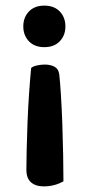

<svg xmlns="http://www.w3.org/2000/svg" viewBox="-20 -497 313 684"><path d="M213 -403Q213 -371 193 -350Q173 -329 138 -329Q103 -329 83 -350Q63 -371 63 -403Q63 -435 83 -456Q103 -477 138 -477Q173 -477 193 -456Q213 -435 213 -403ZM74 108Q74 81 75 37Q76 -7 78 -59.5Q80 -112 83.5 -163Q87 -214 91 -255Q98 -261 112.5 -264Q127 -267 139 -267Q160 -267 174 -259.5Q188 -252 191 -233Q194 -207 197 -159.5Q200 -112 202 -56Q204 0 205 54.5Q206 109 206 149Q174 167 136 167Q107 167 90.5 152.5Q74 138 74 108Z"/></svg>

Font: Baloo Bhaijaan 2 SemiBold
Style: Regular
Weight: 600
Designer: Sanskriti Dholi, Noopur Datye and Ek Type
Foundry: Ek Type
Version: Version 1.700